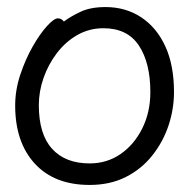

<svg xmlns="http://www.w3.org/2000/svg" viewBox="-20 -506 540 544"><path d="M161 -445Q181 -460 209 -473Q237 -486 279 -486Q336 -486 380 -457Q424 -428 448.5 -374.5Q473 -321 473 -245Q473 -197 457.5 -150.5Q442 -104 411.5 -65.5Q381 -27 336.5 -4.5Q292 18 234 18Q134 18 78.5 -42.5Q23 -103 23 -207Q23 -251 37.5 -294.5Q52 -338 72.5 -374Q93 -410 113 -432Q133 -454 144 -454Q154 -454 161 -445ZM234 -43Q283 -43 321.5 -69.5Q360 -96 383 -142Q406 -188 406 -245Q406 -328 373.5 -377Q341 -426 273 -426Q233 -426 199.5 -407Q166 -388 141.5 -356Q117 -324 103.5 -285.5Q90 -247 90 -208Q90 -126 127.5 -84.5Q165 -43 234 -43Z"/></svg>

Font: Moon Stars Kai HW
Style: Regular
Weight: 400
Designer: GuiWonder
Version: Version 1.101